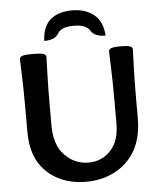

<svg xmlns="http://www.w3.org/2000/svg" viewBox="-58 -905 802 962"><g transform="rotate(-5 343.0 -424.0)"><path d="M621.6 -378.9V-289.1Q621.6 -192.4 585.4 -127.9Q549.3 -63.5 483.9 -28.3Q418.5 6.8 335.4 6.8Q257.3 6.8 195.6 -25.1Q133.8 -57.1 99.1 -116.7Q64.5 -176.3 64.5 -272V-378.9Q64.5 -490.2 61.8 -551.8Q59.1 -613.3 59.1 -633.8Q59.1 -643.6 70.6 -648.9Q82 -654.3 126 -654.3Q169.9 -654.3 181.2 -648.9Q192.4 -643.6 192.4 -633.8Q192.4 -613.3 189.9 -551.8Q187.5 -490.2 187.5 -378.9V-289.1Q187.5 -190.4 237.8 -139.2Q288.1 -87.9 356.9 -87.9Q423.3 -87.9 468 -135.3Q512.7 -182.6 512.7 -271V-378.9Q512.7 -490.2 510 -551.8Q507.3 -613.3 507.3 -633.8Q507.3 -643.6 519 -648.9Q530.8 -654.3 567.4 -654.3Q604.5 -654.3 615.7 -648.9Q627 -643.6 627 -633.8Q627 -613.3 624.3 -551.8Q621.6 -490.2 621.6 -378.9ZM340.3 -855Q406.2 -855 449.2 -821Q492.2 -787.1 497.1 -714.4Q441.4 -714.4 422.9 -745.8Q404.3 -777.3 342.3 -777.3Q277.8 -777.3 260.7 -745.8Q243.7 -714.4 188 -714.4Q192.4 -789.6 232.7 -822.3Q272.9 -855 340.3 -855Z"/></g></svg>

Font: ALMAS
Style: Bold
Weight: 700
Designer: ALMAS Font/ by Husham Jawad Kadhim, derived from the Bainsely font by/ Paul James MIller
Foundry: High-Logic / Made with FontCreator
Version: Version 1.411;September 19, 2021;FontCreator 14.0.0.2814 32-